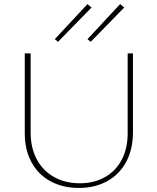

<svg xmlns="http://www.w3.org/2000/svg" viewBox="-20 -921 776 946"><path d="M102 -264V-658H131V-268Q131 -193 161 -136.5Q191 -80 246 -49Q301 -18 373 -18Q444 -18 497.5 -48.5Q551 -79 580 -134.5Q609 -190 609 -264V-658H635V-268Q635 -186 602 -124Q569 -62 508.5 -28.5Q448 5 369 5Q289 5 228.5 -28Q168 -61 135 -122Q102 -183 102 -264ZM250 -728 411 -901 431 -884 266 -715ZM411 -728 572 -901 592 -884 427 -715Z"/></svg>

Font: Ysabeau Extralight
Style: Regular
Weight: 200
Designer: Christian Thalmann (Catharsis Fonts)
Version: Version 0.003